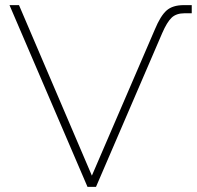

<svg xmlns="http://www.w3.org/2000/svg" viewBox="-20 -730 770 750"><path d="M321.8 0 17.1 -710H54.2L338.9 -43.9L585 -615.2Q606.9 -668 630.6 -689Q654.3 -710 698.2 -710H729V-678.2H701.2Q668.5 -678.2 650.4 -660.9Q632.3 -643.6 613.8 -601.1L355 0Z"/></svg>

Font: Rawline ExtraLight
Style: Regular
Weight: 275
Designer: Matt McInerney, Pablo Impallari, Rodrigo Fuenzalida
Foundry: Matt McInerney, Pablo Impallari, Rodrigo Fuenzalida
Version: Version 4.020;PS 004.020;hotconv 1.0.88;makeotf.lib2.5.64775